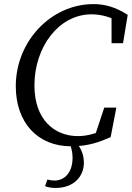

<svg xmlns="http://www.w3.org/2000/svg" viewBox="-20 -705 649 945"><path d="M330.5 15.1C415.5 15.1 471.7 -6.9 524.6 -30L552.6 -175.3H493.1L444.8 -29.8L501.3 -71.2C459.3 -50.2 412.4 -35.1 363.5 -35.1C247.5 -35.1 149.5 -116.5 149.5 -284.5C149.5 -474.4 269.9 -634.5 430.5 -634.5C479.6 -634.5 535.1 -619.4 570.3 -591.1L529 -631.7L529.1 -492.4H585.6L608.6 -631.8C546.6 -671.7 493.5 -684.8 440 -684.8C231.3 -684.8 57.7 -501.8 57.7 -280.8C57.7 -103.5 163.2 15.1 330.5 15.1ZM201.9 211C213 216.1 231.1 220.1 253.5 220.1C344.4 220.1 392.8 162.2 392.8 96.3C392.8 60.2 381.5 28.9 358.2 0H323.2C332.2 25 337.2 47 337.2 70C337.2 146.9 296.2 183.7 247.4 183.7C237.2 183.7 226.1 181.8 213 178.7L201.9 211Z"/></svg>

Font: Source Serif Variable
Style: Italic
Weight: 389
Italic angle: -12°
Designer: Frank Grießhammer
Foundry: Adobe Systems Incorporated
Version: Version 3.001;hotconv 1.0.111;makeotfexe 2.5.65597